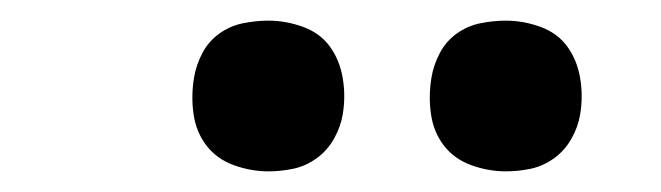

<svg xmlns="http://www.w3.org/2000/svg" viewBox="-20 -763 640 186"><path d="M470 -597Q453 -597 436.5 -603Q420 -609 410 -622Q400 -635 397.5 -652.5Q395 -670 398 -688Q400 -700 406 -711.5Q412 -723 422.5 -730.5Q433 -738 445.5 -740.5Q458 -743 470 -743Q487 -743 503.5 -737Q520 -731 529.5 -718Q539 -705 542 -687.5Q545 -670 542 -652Q540 -640 533.5 -628.5Q527 -617 516.5 -609.5Q506 -602 494 -599.5Q482 -597 470 -597ZM240 -597Q223 -597 206.5 -603Q190 -609 180 -622Q170 -635 167.5 -652.5Q165 -670 168 -688Q170 -700 176 -711.5Q182 -723 192.5 -730.5Q203 -738 215.5 -740.5Q228 -743 240 -743Q257 -743 273.5 -737Q290 -731 299.5 -718Q309 -705 312 -687.5Q315 -670 312 -652Q310 -640 303.5 -628.5Q297 -617 286.5 -609.5Q276 -602 264 -599.5Q252 -597 240 -597Z"/></svg>

Font: Iosevka HT Extended
Style: Bold Italic
Weight: 700
Width: 7
Italic angle: -9°
Monospace: yes
Designer: Belleve Invis
Foundry: Belleve Invis
Version: Version 32.3.0; ttfautohint (v1.8.4)